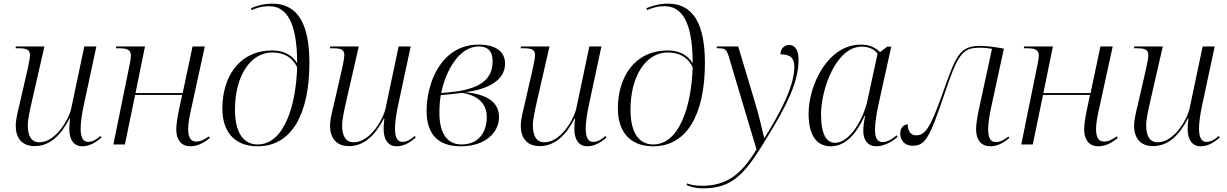

<svg xmlns="http://www.w3.org/2000/svg" viewBox="-20 -790 6708 1050"><path d="M430 10C473 10 511 -16 535 -39L529 -46C506 -27 487 -14 461 -14C433 -14 421 -42 421 -88C421 -121 430 -178 437 -209L507 -536H441L370 -199C356 -134 283 -12 196 -12C151 -12 132 -46 132 -107C132 -136 145 -195 154 -234L223 -536H67L65 -526H79C122 -526 144 -521 144 -489C144 -476 138 -441 132 -416L87 -220C78 -183 66 -135 66 -102C66 -43 94 9 169 9C253 9 313 -50 361 -143H363C360 -117 359 -97 359 -84C359 -29 382 10 430 10Z M1021 10C1064 10 1101 -13 1128 -36L1122 -44C1096 -26 1078 -16 1052 -16C1021 -16 1009 -41 1009 -85C1009 -116 1018 -163 1027 -201L1100 -536H1033L979 -281H721L773 -536H616L614 -526H630C672 -526 696 -519 696 -486C696 -478 694 -463 691 -447L600 0H663L719 -271H976L958 -186C949 -143 944 -106 944 -81C944 -33 966 10 1021 10Z M1389 10C1575 10 1672 -166 1672 -446C1672 -656 1610 -770 1470 -770C1418 -770 1378 -756 1352 -745L1356 -735C1383 -746 1410 -756 1452 -756C1569 -756 1605 -622 1605 -444C1578 -490 1529 -514 1470 -514C1282 -514 1196 -362 1196 -197C1196 -73 1259 10 1389 10ZM1389 0C1321 0 1265 -50 1265 -191C1265 -372 1348 -503 1469 -503C1537 -503 1581 -473 1605 -422C1599 -219 1536 0 1389 0Z M2149 10C2192 10 2230 -16 2254 -39L2248 -46C2225 -27 2206 -14 2180 -14C2152 -14 2140 -42 2140 -88C2140 -121 2149 -178 2156 -209L2226 -536H2160L2089 -199C2075 -134 2002 -12 1915 -12C1870 -12 1851 -46 1851 -107C1851 -136 1864 -195 1873 -234L1942 -536H1786L1784 -526H1798C1841 -526 1863 -521 1863 -489C1863 -476 1857 -441 1851 -416L1806 -220C1797 -183 1785 -135 1785 -102C1785 -43 1813 9 1888 9C1972 9 2032 -50 2080 -143H2082C2079 -117 2078 -97 2078 -84C2078 -29 2101 10 2149 10Z M2500 10C2634 10 2709 -65 2709 -150C2709 -234 2640 -274 2525 -286C2652 -302 2742 -352 2742 -442C2742 -511 2687 -546 2598 -546C2390 -546 2313 -333 2313 -185C2313 -54 2377 10 2500 10ZM2423 -284 2393 -281C2414 -393 2487 -536 2598 -536C2647 -536 2674 -511 2674 -455C2674 -350 2598 -298 2423 -284ZM2504 0C2421 0 2383 -68 2383 -171C2383 -213 2386 -245 2391 -270C2425 -272 2486 -280 2509 -282C2600 -266 2642 -219 2642 -150C2642 -72 2602 0 2504 0Z M3192 10C3235 10 3273 -16 3297 -39L3291 -46C3268 -27 3249 -14 3223 -14C3195 -14 3183 -42 3183 -88C3183 -121 3192 -178 3199 -209L3269 -536H3203L3132 -199C3118 -134 3045 -12 2958 -12C2913 -12 2894 -46 2894 -107C2894 -136 2907 -195 2916 -234L2985 -536H2829L2827 -526H2841C2884 -526 2906 -521 2906 -489C2906 -476 2900 -441 2894 -416L2849 -220C2840 -183 2828 -135 2828 -102C2828 -43 2856 9 2931 9C3015 9 3075 -50 3123 -143H3125C3122 -117 3121 -97 3121 -84C3121 -29 3144 10 3192 10Z M3552 10C3738 10 3835 -166 3835 -446C3835 -656 3773 -770 3633 -770C3581 -770 3541 -756 3515 -745L3519 -735C3546 -746 3573 -756 3615 -756C3732 -756 3768 -622 3768 -444C3741 -490 3692 -514 3633 -514C3445 -514 3359 -362 3359 -197C3359 -73 3422 10 3552 10ZM3552 0C3484 0 3428 -50 3428 -191C3428 -372 3511 -503 3632 -503C3700 -503 3744 -473 3768 -422C3762 -219 3699 0 3552 0Z M3822 240C3993 240 4057 158 4184 -53C4278 -207 4347 -339 4347 -461C4347 -519 4327 -544 4295 -544C4271 -544 4248 -525 4248 -493C4302 -493 4324 -473 4324 -424C4324 -312 4235 -154 4161 -36H4159C4151 -73 4126 -173 4111 -223L4017 -536H3901L3899 -526H3911C3947 -526 3954 -518 3966 -479L4117 27C4032 169 3949 226 3819 226C3779 226 3754 220 3738 213L3735 222C3758 233 3791 240 3822 240Z M4524 10C4592 10 4656 -41 4708 -156H4711C4705 -126 4701 -97 4701 -74C4701 -22 4727 10 4772 10C4815 10 4861 -16 4889 -42L4884 -50C4854 -26 4832 -13 4806 -13C4777 -13 4765 -38 4765 -83C4765 -112 4775 -178 4782 -208L4854 -535H4832L4793 -505C4768 -529 4736 -546 4688 -546C4506 -546 4402 -324 4402 -168C4402 -58 4440 10 4524 10ZM4547 -9C4503 -9 4470 -49 4470 -166C4470 -299 4551 -535 4693 -535C4728 -535 4762 -522 4779 -496L4724 -241C4703 -142 4628 -9 4547 -9Z M5396 10C5437 10 5473 -12 5500 -36L5495 -43C5468 -24 5451 -13 5426 -13C5395 -13 5384 -39 5384 -84C5384 -117 5392 -163 5400 -201L5470 -524C5428 -532 5378 -539 5338 -539C5227 -539 5207 -484 5134 -277C5068 -90 5039 -50 4990 -50C4960 -50 4944 -74 4944 -110C4922 -110 4903 -90 4903 -60C4903 -31 4920 7 4972 7C5041 7 5065 -41 5142 -267C5218 -494 5242 -529 5338 -529C5365 -529 5383 -527 5405 -523L5332 -186C5323 -142 5318 -107 5318 -82C5318 -30 5342 10 5396 10Z M5986 10C6029 10 6066 -13 6093 -36L6087 -44C6061 -26 6043 -16 6017 -16C5986 -16 5974 -41 5974 -85C5974 -116 5983 -163 5992 -201L6065 -536H5998L5944 -281H5686L5738 -536H5581L5579 -526H5595C5637 -526 5661 -519 5661 -486C5661 -478 5659 -463 5656 -447L5565 0H5628L5684 -271H5941L5923 -186C5914 -143 5909 -106 5909 -81C5909 -33 5931 10 5986 10Z M6546 10C6589 10 6627 -16 6651 -39L6645 -46C6622 -27 6603 -14 6577 -14C6549 -14 6537 -42 6537 -88C6537 -121 6546 -178 6553 -209L6623 -536H6557L6486 -199C6472 -134 6399 -12 6312 -12C6267 -12 6248 -46 6248 -107C6248 -136 6261 -195 6270 -234L6339 -536H6183L6181 -526H6195C6238 -526 6260 -521 6260 -489C6260 -476 6254 -441 6248 -416L6203 -220C6194 -183 6182 -135 6182 -102C6182 -43 6210 9 6285 9C6369 9 6429 -50 6477 -143H6479C6476 -117 6475 -97 6475 -84C6475 -29 6498 10 6546 10Z"/></svg>

Font: Noto Serif Display Light
Style: Italic
Weight: 300
Italic angle: -12°
Designer: Monotype Design Team
Foundry: Monotype Imaging Inc.
Version: Version 2.009